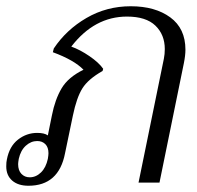

<svg xmlns="http://www.w3.org/2000/svg" viewBox="-36 -584 631 614"><path d="M-16 -52Q-16 -66 -14 -74Q-6 -116 21.5 -137.5Q49 -159 83 -159Q106 -159 117 -151L130 -215Q140 -266 161 -301.5Q182 -337 231 -361Q201 -392 133 -417L136 -429Q176 -489 240.5 -526.5Q305 -564 382 -564Q460 -564 508.5 -528.5Q557 -493 557 -425Q557 -407 552 -382L474 0H407L488 -396Q491 -411 491 -427Q491 -473 461 -502Q431 -531 370 -531Q266 -531 192 -435Q220 -425 250 -404.5Q280 -384 294 -364L292 -357Q246 -331 227.5 -301.5Q209 -272 197 -214L172 -94Q152 10 55 10Q22 10 3 -6.5Q-16 -23 -16 -52ZM117 -76Q119 -88 119 -94Q119 -113 109 -123Q99 -133 83 -133Q63 -133 46.5 -118Q30 -103 24 -76Q22 -64 22 -59Q22 -39 32.5 -28Q43 -17 59 -17Q79 -17 95 -32.5Q111 -48 117 -76Z"/></svg>

Font: Trirong Light
Style: Italic
Weight: 300
Italic angle: -12°
Designer: Katatrad Team
Foundry: CadsonDemak
Version: Version 1.001